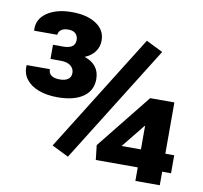

<svg xmlns="http://www.w3.org/2000/svg" viewBox="-80 -808 942 893"><g transform="rotate(10 391.0 -361.0)"><path d="M287.1 -56.6 208 -95.7 555.2 -651.4 634.3 -612.3ZM615.7 0V-64H417.5L409.7 -132.8L616.7 -391.1H731V-148.9H772.9V-64H731V0ZM524.4 -148.9H615.7V-258.3L612.8 -259.3L606.4 -250.5ZM190.9 -320.3Q140.1 -320.3 101.8 -334.7Q63.5 -349.1 42.7 -376Q22 -402.8 23.9 -439.9L24.9 -442.9H133.8Q133.8 -423.3 147.5 -413.6Q161.1 -403.8 186.5 -403.8Q212.4 -403.8 226.3 -413.8Q240.2 -423.8 240.2 -443.4Q240.2 -464.4 223.6 -477.3Q207 -490.2 176.8 -490.2H128.4V-557.1H176.8Q232.9 -557.1 232.9 -598.1Q232.9 -615.7 221.7 -627.4Q210.4 -639.2 186.5 -639.2Q163.6 -639.2 151.9 -629.2Q140.1 -619.1 140.1 -606.4H31.2L30.3 -609.4Q27.3 -661.1 72.3 -691.7Q117.2 -722.2 189.5 -722.2Q260.3 -722.2 304 -693.8Q347.7 -665.5 347.7 -615.7Q347.7 -585 330.3 -562Q313 -539.1 283.2 -527.3Q354.5 -503.4 354.5 -434.1Q354.5 -380.4 311.3 -350.3Q268.1 -320.3 190.9 -320.3Z"/></g></svg>

Font: Roboto Slab LO Black
Style: Regular
Weight: 900
Designer: Google
Version: Version 2.000